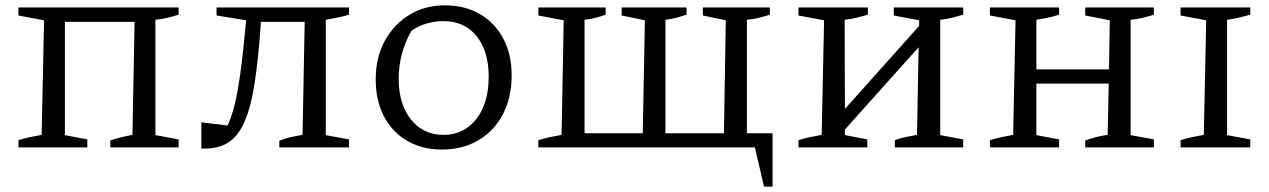

<svg xmlns="http://www.w3.org/2000/svg" viewBox="-20 -552 4752 719"><path d="M223 -470V-46L307 -30V0H49V-27Q71 -34 92.5 -38.5Q114 -43 136 -47L145 -476L49 -494V-524H649V-497Q630 -491 607.5 -485.5Q585 -480 562 -478V-46L649 -30V0H393V-26Q414 -33 434 -38Q454 -43 476 -47L484 -470Z M734 4V-94L832 -82Q856 -132 871 -219Q886 -306 898 -439L902 -476L791 -494V-524H1287V-497Q1272 -492 1253 -488Q1234 -484 1200 -478V-46L1287 -30V0H1026V-25Q1049 -34 1069 -38.5Q1089 -43 1113 -47L1121 -470H957Q948 -333 933.5 -240.5Q919 -148 894.5 -93.5Q870 -39 831 -16Q792 7 734 4Z M1635 8Q1561 8 1505 -24.5Q1449 -57 1418 -116Q1387 -175 1387 -255Q1387 -337 1421 -399Q1455 -461 1513 -496.5Q1571 -532 1646 -532Q1721 -532 1777.5 -499Q1834 -466 1865 -407Q1896 -348 1896 -270Q1896 -187 1863.5 -124.5Q1831 -62 1772 -27Q1713 8 1635 8ZM1641 -47Q1717 -47 1763.5 -106Q1810 -165 1810 -265Q1810 -361 1764.5 -417Q1719 -473 1640 -473Q1610 -473 1579.5 -464.5Q1549 -456 1521 -437Q1473 -353 1473 -257Q1473 -162 1519 -104.5Q1565 -47 1641 -47Z M2777 -53H2873V147H2841L2807 0H1996V-27Q2019 -34 2039.5 -38.5Q2060 -43 2083 -47L2091 -476L1996 -494V-524H2248V-497Q2231 -491 2211 -485.5Q2191 -480 2169 -478V-53H2387L2395 -476L2308 -494V-524H2551V-497Q2533 -491 2513 -485.5Q2493 -480 2472 -478V-53H2691L2698 -476L2612 -494V-524H2863V-497Q2845 -491 2823 -485.5Q2801 -480 2777 -478Z M2970 0V-27Q2992 -34 3013.5 -38.5Q3035 -43 3057 -47L3066 -476L2970 -494V-524H3230V-497Q3210 -491 3187.5 -485.5Q3165 -480 3143 -478L3144 -144L3422 -455V-476L3327 -494V-524H3587V-497Q3567 -491 3545 -485.5Q3523 -480 3501 -478V-46L3587 -30V0H3331V-27Q3352 -35 3372.5 -39Q3393 -43 3414 -47L3420 -375L3144 -67V-46L3228 -30V0Z M3687 0V-27Q3709 -34 3730.5 -38.5Q3752 -43 3774 -47L3783 -476L3687 -494V-524H3946V-497Q3928 -491 3907.5 -486.5Q3887 -482 3861 -478V-292H4133L4136 -476L4044 -494V-524H4301V-497Q4283 -491 4260.5 -485.5Q4238 -480 4214 -478V-46L4301 -30V0H4044V-26Q4066 -34 4086.5 -39Q4107 -44 4128 -47L4132 -239H3861V-46L3946 -30V0Z M4401 0V-27Q4423 -34 4444.5 -38.5Q4466 -43 4488 -47L4497 -476L4401 -494V-524H4662V-497Q4645 -492 4624 -487Q4603 -482 4575 -478V-46L4662 -30V0Z"/></svg>

Font: Piazzolla SC
Style: Regular
Weight: 400
Designer: Juan Pablo del Peral
Foundry: Huerta Tipografica
Version: Version 1.330